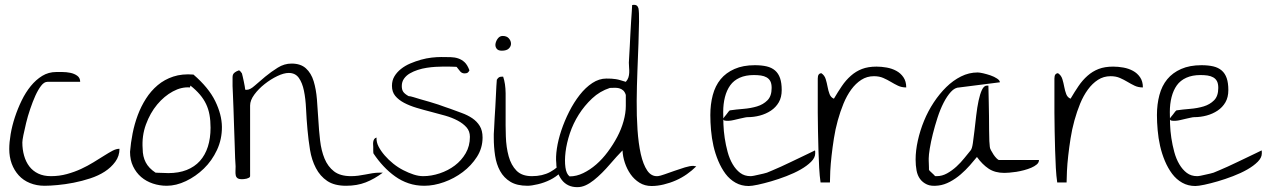

<svg xmlns="http://www.w3.org/2000/svg" viewBox="-20 -774 5284 801"><path d="M18.6 -152.3Q18.6 -179.7 24.4 -214.4Q30.3 -249 42 -284.7Q53.7 -320.3 70.3 -354.5Q86.9 -388.7 108.4 -415Q129.9 -441.4 156.2 -457.5Q182.6 -473.6 214.8 -473.6H239.3Q256.8 -473.6 273.4 -470.2Q290 -466.8 302.2 -458Q314.5 -449.2 314.5 -432.6H177.7Q164.1 -432.6 151.4 -416Q138.7 -399.4 127.4 -374.5Q116.2 -349.6 106 -319.3Q95.7 -289.1 88.9 -260.7Q82 -232.4 77.6 -210.4Q73.2 -188.5 73.2 -179.7Q73.2 -150.4 80.6 -124.5Q87.9 -98.6 102.5 -79.6Q117.2 -60.5 139.6 -49.8Q162.1 -39.1 192.4 -39.1Q227.5 -39.1 259.3 -47.9Q291 -56.6 318.4 -69.3Q345.7 -82 369.6 -96.7Q393.6 -111.3 413.6 -124Q433.6 -136.7 449.2 -145Q464.8 -153.3 478.5 -153.3Q478.5 -123 460.9 -99.1Q443.4 -75.2 417 -58.1Q390.6 -41 356.4 -29.8Q322.3 -18.6 287.1 -11.7Q252 -4.9 220.2 -2Q188.5 1 166 1Q132.8 1 105 -10.3Q77.1 -21.5 58.1 -42.5Q39.1 -63.5 28.8 -91.3Q18.6 -119.1 18.6 -152.3Z M522.5 -140.6Q525.4 -177.7 533.2 -217.3Q541 -256.8 554.7 -293.5Q568.4 -330.1 588.9 -362.3Q609.4 -394.5 637.7 -418.5Q666 -442.4 703.1 -454.6Q740.2 -466.8 787.1 -462.9Q850.6 -408.2 877.9 -352.1Q905.3 -295.9 905.8 -244.6Q906.2 -193.4 885.3 -148.4Q864.3 -103.5 830.6 -70.8Q796.9 -38.1 755.9 -18.6Q714.8 1 675.8 1Q645.5 1 617.7 -8.3Q589.8 -17.6 568.8 -35.6Q547.9 -53.7 535.2 -80.1Q522.5 -106.4 522.5 -140.6ZM858.4 -241.2Q858.4 -270.5 854 -294.9Q849.6 -319.3 839.8 -339.8Q830.1 -360.4 814 -379.4Q797.9 -398.4 774.4 -417L772.5 -409.2Q737.3 -412.1 701.2 -392.6Q665 -373 635.7 -337.9Q606.4 -302.7 588.9 -254.9Q571.3 -207 575.2 -153.3Q575.2 -121.1 587.9 -96.7Q600.6 -72.3 628.9 -53.7Q631.8 -53.7 639.6 -53.2Q647.5 -52.7 655.8 -52.7Q664.1 -52.7 671.9 -52.2Q679.7 -51.8 681.6 -51.8Q725.6 -51.8 758.8 -64.9Q792 -78.1 814 -102.5Q835.9 -127 847.2 -162.1Q858.4 -197.3 858.4 -241.2Z M1184.6 -469.7Q1164.1 -469.7 1136.7 -456.5Q1109.4 -443.4 1084 -423.3Q1058.6 -403.3 1041 -379.4Q1023.4 -355.5 1023.4 -334V-39.1Q1023.4 -35.2 1019 -32.7Q1014.6 -30.3 1009.3 -28.8Q1003.9 -27.3 998 -26.9Q992.2 -26.4 989.3 -26.4Q976.6 -26.4 970.7 -30.8Q964.8 -35.2 963.4 -43Q961.9 -50.8 962.4 -60.5Q962.9 -70.3 962.9 -80.1Q961.9 -87.9 960.9 -114.3L959 -173.8Q958 -208 956.5 -246.6Q955.1 -285.2 954.1 -319.8Q953.1 -354.5 951.7 -380.4Q950.2 -406.2 950.2 -415V-452.1Q950.2 -458 952.1 -462.9Q954.1 -467.8 960 -472.2Q965.8 -476.6 976.6 -480.5Q979.5 -480.5 983.9 -475.1Q988.3 -469.7 989.3 -467.8Q990.2 -463.9 992.7 -454.1Q995.1 -444.3 997.1 -434.1Q999 -423.8 1001 -414.1Q1002.9 -404.3 1002.9 -400.4Q1003.9 -399.4 1005.9 -399.4Q1007.8 -399.4 1009.8 -399.4Q1023.4 -399.4 1042.5 -416.5Q1061.5 -433.6 1086.4 -454.1Q1111.3 -474.6 1138.7 -491.7Q1166 -508.8 1196.3 -508.8Q1234.4 -508.8 1256.3 -488.8Q1278.3 -468.8 1288.6 -435.1Q1298.8 -401.4 1302.2 -359.4Q1305.7 -317.4 1308.1 -273.9Q1310.5 -230.5 1315.4 -188Q1320.3 -145.5 1334 -112.3Q1347.7 -79.1 1373.5 -59.1Q1399.4 -39.1 1444.3 -39.1Q1459 -39.1 1474.1 -41Q1489.3 -43 1503.9 -45.9Q1518.6 -48.8 1533.7 -51.3Q1548.8 -53.7 1564.5 -53.7Q1566.4 -53.7 1571.8 -53.7Q1577.1 -53.7 1577.1 -53.7Q1542 -27.3 1505.9 -13.2Q1469.7 1 1423.8 1Q1375 1 1345.2 -19Q1315.4 -39.1 1297.9 -72.8Q1280.3 -106.4 1273.4 -148.4Q1266.6 -190.4 1262.7 -233.9Q1258.8 -277.3 1256.8 -319.8Q1254.9 -362.3 1248 -395.5Q1241.2 -428.7 1226.6 -449.2Q1211.9 -469.7 1184.6 -469.7Z M1538.1 -133.8Q1537.1 -136.7 1537.1 -147Q1537.1 -157.2 1537.1 -161.1Q1537.1 -164.1 1536.6 -170.4Q1536.1 -176.8 1537.1 -182.6Q1538.1 -188.5 1541 -193.4Q1543.9 -198.2 1550.8 -200.2Q1549.8 -180.7 1559.6 -162.1Q1569.3 -143.6 1585 -125.5Q1600.6 -107.4 1620.6 -91.3Q1640.6 -75.2 1662.6 -64Q1684.6 -52.7 1705.6 -45.9Q1726.6 -39.1 1745.1 -39.1Q1779.3 -39.1 1814.5 -50.8Q1849.6 -62.5 1877.4 -83.5Q1905.3 -104.5 1922.9 -134.8Q1940.4 -165 1940.4 -203.1Q1940.4 -226.6 1926.3 -242.7Q1912.1 -258.8 1889.2 -271Q1866.2 -283.2 1837.4 -291.5Q1808.6 -299.8 1777.8 -307.6Q1747.1 -315.4 1717.8 -324.2Q1688.5 -333 1665.5 -345.2Q1642.6 -357.4 1628.9 -374Q1615.2 -390.6 1615.2 -416Q1615.2 -438.5 1625.5 -455.6Q1635.7 -472.7 1652.8 -486.3Q1669.9 -500 1691.9 -509.3Q1713.9 -518.6 1736.3 -524.9Q1758.8 -531.2 1780.8 -533.7Q1802.7 -536.1 1820.3 -536.1Q1842.8 -536.1 1859.9 -535.6Q1877 -535.2 1891.6 -530.3Q1906.2 -525.4 1918 -514.6Q1929.7 -503.9 1938.5 -480.5Q1934.6 -472.7 1930.2 -470.2Q1925.8 -467.8 1918 -467.8Q1907.2 -467.8 1899.9 -476.1Q1892.6 -484.4 1884.8 -495.1Q1881.8 -495.1 1873 -495.6Q1864.3 -496.1 1855 -496.1Q1845.7 -496.1 1837.4 -496.1Q1829.1 -496.1 1825.2 -496.1Q1813.5 -496.1 1796.4 -495.1Q1779.3 -494.1 1760.3 -491.2Q1741.2 -488.3 1723.1 -482.4Q1705.1 -476.6 1689.9 -467.8Q1674.8 -459 1665.5 -445.8Q1656.2 -432.6 1656.2 -415Q1656.2 -399.4 1662.6 -390.6Q1668.9 -381.8 1684.6 -373Q1691.4 -373 1705.1 -368.7Q1718.8 -364.3 1735.8 -359.4Q1752.9 -354.5 1772 -349.1Q1791 -343.8 1808.1 -337.9Q1825.2 -332 1838.4 -327.1Q1851.6 -322.3 1858.4 -320.3Q1881.8 -311.5 1906.2 -302.7Q1930.7 -293.9 1950.2 -280.8Q1969.7 -267.6 1981.4 -248.5Q1993.2 -229.5 1993.2 -200.2Q1993.2 -156.2 1969.7 -119.6Q1946.3 -83 1910.6 -56.2Q1875 -29.3 1832.5 -14.2Q1790 1 1750 1Q1714.8 1 1684.6 -9.3Q1654.3 -19.5 1628.4 -38.1Q1602.5 -56.6 1580.1 -80.6Q1557.6 -104.5 1538.1 -133.8Z M2040 -214.8Q2041 -222.7 2041.5 -240.2Q2042 -257.8 2043.5 -280.3Q2044.9 -302.7 2046.4 -327.1Q2047.9 -351.6 2048.8 -374Q2049.8 -396.5 2050.8 -414.6Q2051.8 -432.6 2052.7 -441.4Q2057.6 -449.2 2062 -451.7Q2066.4 -454.1 2073.2 -454.1Q2074.2 -454.1 2076.2 -454.1Q2078.1 -454.1 2079.1 -454.1Q2088.9 -425.8 2089.4 -384.8Q2089.8 -343.8 2089.4 -297.4Q2088.9 -251 2090.3 -205.1Q2091.8 -159.2 2102.1 -122.1Q2112.3 -85 2134.8 -62Q2157.2 -39.1 2199.2 -39.1Q2243.2 -39.1 2275.4 -56.6Q2307.6 -74.2 2334 -106.4Q2334 -105.5 2335 -100.1Q2335.9 -94.7 2335.9 -92.8Q2335.9 -71.3 2317.9 -53.7Q2299.8 -36.1 2275.4 -23.9Q2251 -11.7 2224.1 -5.4Q2197.3 1 2180.7 1Q2136.7 1 2109.4 -15.6Q2082 -32.2 2066.4 -60.5Q2050.8 -88.9 2045.4 -125Q2040 -161.1 2040 -199.2ZM2073.2 -562.5Q2057.6 -562.5 2051.3 -571.8Q2044.9 -581.1 2047.4 -592.8Q2049.8 -604.5 2057.6 -614.3Q2065.4 -624 2077.1 -624Q2093.8 -624 2102.5 -614.3Q2111.3 -604.5 2111.8 -592.8Q2112.3 -581.1 2103 -571.8Q2093.8 -562.5 2073.2 -562.5Z M2577.1 -146.5Q2566.4 -135.7 2552.2 -120.1Q2538.1 -104.5 2523.4 -87.4Q2508.8 -70.3 2491.7 -53.2Q2474.6 -36.1 2457.5 -22.5Q2440.4 -8.8 2423.3 -1Q2406.2 6.8 2388.7 6.8Q2367.2 6.8 2351.1 -1Q2335 -8.8 2323.7 -23.4Q2312.5 -38.1 2306.6 -56.2Q2300.8 -74.2 2300.8 -92.8Q2297.9 -118.2 2303.2 -154.3Q2308.6 -190.4 2321.8 -230Q2335 -269.5 2354.5 -308.1Q2374 -346.7 2398.4 -377.9Q2422.9 -409.2 2451.2 -427.7Q2479.5 -446.3 2509.8 -446.3Q2521.5 -446.3 2530.8 -445.8Q2540 -445.3 2549.3 -443.8Q2558.6 -442.4 2567.9 -439.5Q2577.1 -436.5 2590.8 -432.6Q2598.6 -441.4 2601.6 -450.7Q2604.5 -460 2605 -470.2Q2605.5 -480.5 2604.5 -491.2Q2603.5 -502 2603.5 -512.7Q2603.5 -521.5 2605 -540Q2606.4 -558.6 2607.4 -582.5Q2608.4 -606.4 2609.9 -632.8Q2611.3 -659.2 2612.8 -683.1Q2614.3 -707 2615.7 -725.6Q2617.2 -744.1 2617.2 -752.9Q2617.2 -752.9 2620.1 -753.4Q2623 -753.9 2625 -753.9Q2631.8 -753.9 2636.2 -751Q2640.6 -748 2643.6 -739.3Q2646.5 -723.6 2646 -684.6Q2645.5 -645.5 2643.6 -592.8Q2641.6 -540 2639.2 -477.5Q2636.7 -415 2636.2 -353Q2635.7 -291 2639.6 -232.9Q2643.6 -174.8 2653.3 -131.3Q2663.1 -87.9 2680.2 -62.5Q2697.3 -37.1 2724.6 -39.1Q2733.4 -40 2752.9 -46.9Q2772.5 -53.7 2794.4 -61.5Q2816.4 -69.3 2837.4 -75.7Q2858.4 -82 2872.1 -82Q2873 -82 2877.9 -81.1Q2882.8 -80.1 2884.8 -80.1Q2867.2 -62.5 2845.7 -47.4Q2824.2 -32.2 2799.8 -21.5Q2775.4 -10.7 2749 -4.4Q2722.7 2 2698.2 2Q2669.9 2 2647.9 -11.7Q2626 -25.4 2610.8 -46.9Q2595.7 -68.4 2586.9 -94.7Q2578.1 -121.1 2577.1 -146.5ZM2524.4 -407.2Q2482.4 -393.6 2450.2 -363.3Q2418 -333 2394.5 -295.9Q2371.1 -258.8 2357.4 -217.8Q2343.8 -176.8 2339.4 -140.1Q2335 -103.5 2338.9 -75.7Q2342.8 -47.9 2356.4 -38.1Q2384.8 -38.1 2413.1 -51.8Q2441.4 -65.4 2467.3 -87.9Q2493.2 -110.4 2515.6 -140.6Q2538.1 -170.9 2555.2 -203.1Q2572.3 -235.4 2581.5 -269Q2590.8 -302.7 2590.8 -332V-340.8Q2590.8 -347.7 2590.8 -355.5Q2590.8 -363.3 2590.8 -369.6Q2590.8 -376 2590.8 -377.9Q2586.9 -390.6 2579.6 -397Q2572.3 -403.3 2563 -405.8Q2553.7 -408.2 2543 -407.7Q2532.2 -407.2 2524.4 -407.2Z M2943.4 -293.9Q2943.4 -338.9 2953.6 -377.4Q2963.9 -416 2986.3 -443.4Q3008.8 -470.7 3044.4 -486.3Q3080.1 -502 3128.9 -502Q3157.2 -502 3178.2 -497.1Q3199.2 -492.2 3213.4 -480Q3227.5 -467.8 3234.4 -447.8Q3241.2 -427.7 3241.2 -398.4Q3241.2 -368.2 3229 -347.2Q3216.8 -326.2 3196.3 -312.5Q3175.8 -298.8 3150.4 -292Q3125 -285.2 3098.6 -285.2Q3093.8 -285.2 3085 -283.2Q3076.2 -281.2 3064.9 -278.8Q3053.7 -276.4 3042 -273.4Q3030.3 -270.5 3020 -270Q3009.8 -269.5 3003.4 -271Q2997.1 -272.5 2997.1 -279.3Q2997.1 -280.3 3001.5 -285.6Q3005.9 -291 3010.7 -296.9Q3015.6 -302.7 3019.5 -308.6L3024.4 -313.5Q3050.8 -317.4 3081.5 -319.8Q3112.3 -322.3 3138.2 -330.1Q3164.1 -337.9 3181.6 -355.5Q3199.2 -373 3199.2 -407.2Q3199.2 -424.8 3193.8 -435.1Q3188.5 -445.3 3178.2 -451.2Q3168 -457 3154.3 -459Q3140.6 -460.9 3125 -460.9Q3090.8 -460.9 3065.9 -449.7Q3041 -438.5 3026.4 -418Q3011.7 -397.5 3004.4 -369.1Q2997.1 -340.8 2997.1 -306.6Q2997.1 -285.2 2998 -256.3Q2999 -227.5 3003.4 -198.2Q3007.8 -168.9 3015.6 -140.1Q3023.4 -111.3 3036.6 -88.9Q3049.8 -66.4 3067.9 -52.7Q3085.9 -39.1 3111.3 -39.1Q3116.2 -39.1 3126 -41Q3135.7 -43 3146 -45.4Q3156.2 -47.9 3165.5 -49.8Q3174.8 -51.8 3179.7 -53.7Q3187.5 -56.6 3203.1 -63.5Q3218.8 -70.3 3238.8 -79.1Q3258.8 -87.9 3280.3 -98.6Q3301.8 -109.4 3321.3 -118.2Q3340.8 -127 3356.9 -135.3Q3373 -143.6 3379.9 -146.5Q3380.9 -145.5 3380.9 -140.6Q3380.9 -135.7 3380.9 -133.8Q3380.9 -116.2 3363.8 -99.1Q3346.7 -82 3320.3 -66.9Q3293.9 -51.8 3260.7 -39.1Q3227.5 -26.4 3197.3 -17.6Q3167 -8.8 3141.6 -3.4Q3116.2 2 3103.5 2Q3073.2 2 3048.8 -11.7Q3024.4 -25.4 3006.8 -48.8Q2989.3 -72.3 2976.6 -102.5Q2963.9 -132.8 2956.5 -165Q2949.2 -197.3 2946.3 -231Q2943.4 -264.6 2943.4 -293.9Z M3391.6 -303.7V-446.3Q3391.6 -452.1 3392.6 -456.5Q3393.6 -460.9 3396.5 -464.4Q3399.4 -467.8 3406.2 -468.8Q3419.9 -460 3424.8 -443.8Q3429.7 -427.7 3432.6 -411.6Q3435.5 -395.5 3440.9 -381.3Q3446.3 -367.2 3459 -362.3Q3475.6 -390.6 3492.2 -415Q3508.8 -439.5 3529.8 -458Q3550.8 -476.6 3576.2 -486.3Q3601.6 -496.1 3636.7 -496.1Q3657.2 -496.1 3679.2 -492.2Q3701.2 -488.3 3719.2 -478.5Q3737.3 -468.8 3749 -451.7Q3760.7 -434.6 3760.7 -409.2Q3741.2 -409.2 3726.1 -416.5Q3710.9 -423.8 3696.3 -432.6Q3681.6 -441.4 3665 -448.7Q3648.4 -456.1 3626 -456.1Q3596.7 -456.1 3573.2 -440.9Q3549.8 -425.8 3531.2 -400.4Q3512.7 -375 3499 -341.8Q3485.4 -308.6 3475.1 -271.5Q3464.8 -234.4 3459 -196.8Q3453.1 -159.2 3449.2 -124.5Q3445.3 -89.8 3443.8 -60.5Q3442.4 -31.2 3442.4 -12.7H3403.3Q3399.4 -39.1 3397.5 -73.7Q3395.5 -108.4 3394.5 -147Q3393.6 -185.5 3392.6 -225.6Q3391.6 -265.6 3391.6 -303.7Z M3799.8 -108.4Q3799.8 -145.5 3809.1 -187.5Q3818.4 -229.5 3835 -270Q3851.6 -310.5 3875.5 -346.7Q3899.4 -382.8 3927.7 -410.6Q3956.1 -438.5 3989.3 -455.1Q4022.5 -471.7 4058.6 -471.7Q4066.4 -471.7 4081.5 -468.3Q4096.7 -464.8 4112.3 -459.5Q4127.9 -454.1 4139.6 -446.3Q4151.4 -438.5 4151.4 -430.7L3982.4 -409.2Q3963.9 -409.2 3947.3 -391.1Q3930.7 -373 3916.5 -345.2Q3902.3 -317.4 3891.1 -282.7Q3879.9 -248 3871.6 -214.8Q3863.3 -181.6 3858.9 -154.3Q3854.5 -127 3854.5 -113.3V-103.5Q3854.5 -97.7 3855 -90.3Q3855.5 -83 3855.5 -75.2V-66.4Q3855.5 -64.5 3859.4 -60.5L3876 -44.9Q3879.9 -40 3881.8 -39.1Q3882.8 -39.1 3884.8 -39.1H3887.7Q3910.2 -39.1 3931.2 -50.8Q3952.1 -62.5 3970.2 -79.1Q3988.3 -95.7 4003.4 -114.7Q4018.6 -133.8 4029.3 -146.5Q4035.2 -153.3 4038.6 -176.3Q4042 -199.2 4045.4 -229Q4048.8 -258.8 4052.7 -292.5Q4056.6 -326.2 4062.5 -354Q4068.4 -381.8 4076.7 -399.4Q4085 -417 4097.7 -417Q4098.6 -417 4101.1 -417Q4103.5 -417 4103.5 -417Q4103.5 -412.1 4104 -392.6Q4104.5 -373 4105 -346.2Q4105.5 -319.3 4106 -289.1Q4106.4 -258.8 4106.4 -231.9Q4106.4 -205.1 4107.4 -185.5Q4108.4 -166 4109.4 -161.1Q4109.4 -156.2 4114.3 -147Q4119.1 -137.7 4125 -128.9Q4130.9 -120.1 4137.7 -113.3Q4144.5 -106.4 4148.4 -106.4H4314.5Q4314.5 -95.7 4305.2 -87.9Q4295.9 -80.1 4282.2 -74.2Q4268.6 -68.4 4252 -64Q4235.4 -59.6 4219.7 -57.1Q4204.1 -54.7 4190.4 -53.7Q4176.8 -52.7 4169.9 -52.7Q4130.9 -52.7 4104.5 -70.3Q4078.1 -87.9 4055.7 -119.1Q4043 -103.5 4025.9 -84Q4008.8 -64.5 3987.8 -46.4Q3966.8 -28.3 3942.9 -15.6Q3918.9 -2.9 3895.5 0Q3865.2 3.9 3847.2 -4.4Q3829.1 -12.7 3818.4 -27.3Q3807.6 -42 3803.7 -63Q3799.8 -84 3799.8 -108.4Z M4378.9 -303.7V-446.3Q4378.9 -452.1 4379.9 -456.5Q4380.9 -460.9 4383.8 -464.4Q4386.7 -467.8 4393.6 -468.8Q4407.2 -460 4412.1 -443.8Q4417 -427.7 4419.9 -411.6Q4422.9 -395.5 4428.2 -381.3Q4433.6 -367.2 4446.3 -362.3Q4462.9 -390.6 4479.5 -415Q4496.1 -439.5 4517.1 -458Q4538.1 -476.6 4563.5 -486.3Q4588.9 -496.1 4624 -496.1Q4644.5 -496.1 4666.5 -492.2Q4688.5 -488.3 4706.5 -478.5Q4724.6 -468.8 4736.3 -451.7Q4748 -434.6 4748 -409.2Q4728.5 -409.2 4713.4 -416.5Q4698.2 -423.8 4683.6 -432.6Q4668.9 -441.4 4652.3 -448.7Q4635.7 -456.1 4613.3 -456.1Q4584 -456.1 4560.5 -440.9Q4537.1 -425.8 4518.6 -400.4Q4500 -375 4486.3 -341.8Q4472.7 -308.6 4462.4 -271.5Q4452.1 -234.4 4446.3 -196.8Q4440.4 -159.2 4436.5 -124.5Q4432.6 -89.8 4431.2 -60.5Q4429.7 -31.2 4429.7 -12.7H4390.6Q4386.7 -39.1 4384.8 -73.7Q4382.8 -108.4 4381.8 -147Q4380.9 -185.5 4379.9 -225.6Q4378.9 -265.6 4378.9 -303.7Z M4806.6 -293.9Q4806.6 -338.9 4816.9 -377.4Q4827.1 -416 4849.6 -443.4Q4872.1 -470.7 4907.7 -486.3Q4943.4 -502 4992.2 -502Q5020.5 -502 5041.5 -497.1Q5062.5 -492.2 5076.7 -480Q5090.8 -467.8 5097.7 -447.8Q5104.5 -427.7 5104.5 -398.4Q5104.5 -368.2 5092.3 -347.2Q5080.1 -326.2 5059.6 -312.5Q5039.1 -298.8 5013.7 -292Q4988.3 -285.2 4961.9 -285.2Q4957 -285.2 4948.2 -283.2Q4939.5 -281.2 4928.2 -278.8Q4917 -276.4 4905.3 -273.4Q4893.6 -270.5 4883.3 -270Q4873 -269.5 4866.7 -271Q4860.4 -272.5 4860.4 -279.3Q4860.4 -280.3 4864.7 -285.6Q4869.1 -291 4874 -296.9Q4878.9 -302.7 4882.8 -308.6L4887.7 -313.5Q4914.1 -317.4 4944.8 -319.8Q4975.6 -322.3 5001.5 -330.1Q5027.3 -337.9 5044.9 -355.5Q5062.5 -373 5062.5 -407.2Q5062.5 -424.8 5057.1 -435.1Q5051.8 -445.3 5041.5 -451.2Q5031.2 -457 5017.6 -459Q5003.9 -460.9 4988.3 -460.9Q4954.1 -460.9 4929.2 -449.7Q4904.3 -438.5 4889.6 -418Q4875 -397.5 4867.7 -369.1Q4860.4 -340.8 4860.4 -306.6Q4860.4 -285.2 4861.3 -256.3Q4862.3 -227.5 4866.7 -198.2Q4871.1 -168.9 4878.9 -140.1Q4886.7 -111.3 4899.9 -88.9Q4913.1 -66.4 4931.2 -52.7Q4949.2 -39.1 4974.6 -39.1Q4979.5 -39.1 4989.3 -41Q4999 -43 5009.3 -45.4Q5019.5 -47.9 5028.8 -49.8Q5038.1 -51.8 5043 -53.7Q5050.8 -56.6 5066.4 -63.5Q5082 -70.3 5102.1 -79.1Q5122.1 -87.9 5143.6 -98.6Q5165 -109.4 5184.6 -118.2Q5204.1 -127 5220.2 -135.3Q5236.3 -143.6 5243.2 -146.5Q5244.1 -145.5 5244.1 -140.6Q5244.1 -135.7 5244.1 -133.8Q5244.1 -116.2 5227.1 -99.1Q5210 -82 5183.6 -66.9Q5157.2 -51.8 5124 -39.1Q5090.8 -26.4 5060.5 -17.6Q5030.3 -8.8 5004.9 -3.4Q4979.5 2 4966.8 2Q4936.5 2 4912.1 -11.7Q4887.7 -25.4 4870.1 -48.8Q4852.5 -72.3 4839.8 -102.5Q4827.1 -132.8 4819.8 -165Q4812.5 -197.3 4809.6 -231Q4806.6 -264.6 4806.6 -293.9Z"/></svg>

Font: The Girl Next Door
Style: Regular
Weight: 400
Designer: Kimberly Geswein
Foundry: Kimberly Geswein
Version: Version 1.002 2010